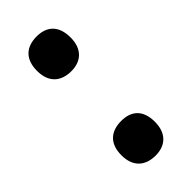

<svg xmlns="http://www.w3.org/2000/svg" viewBox="-189 -594 644 644"><g transform="rotate(-45 133.0 -271.5)"><path d="M53 -471C53 -416 85 -389 134 -389C180 -389 212 -416 212 -471C212 -527 182 -554 134 -554C84 -554 53 -527 53 -471ZM53 -71C53 -16 85 11 134 11C180 11 212 -16 212 -71C212 -127 182 -153 134 -153C84 -153 53 -126 53 -71Z"/></g></svg>

Font: Noto Sans Lao UI Cond
Style: Bold
Weight: 700
Width: 3
Designer: Monotype Design Team
Foundry: Monotype Imaging Inc.
Version: Version 2.000